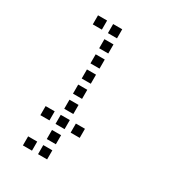

<svg xmlns="http://www.w3.org/2000/svg" viewBox="-202 -800 1004 1099"><g transform="rotate(30 300.0 -250.0)"><path d="M121 -680Q120 -680 120 -680Q120 -680 120 -679V-621Q120 -620 120 -620Q120 -620 121 -620H179Q180 -620 180 -620Q180 -620 180 -621V-679Q180 -680 180 -680Q180 -680 179 -680ZM221 -680Q220 -680 220 -680Q220 -680 220 -679V-621Q220 -620 220 -620Q220 -620 221 -620H279Q280 -620 280 -620Q280 -620 280 -621V-679Q280 -680 280 -680Q280 -680 279 -680ZM221 -580Q220 -580 220 -580Q220 -580 220 -579V-521Q220 -520 220 -520Q220 -520 221 -520H279Q280 -520 280 -520Q280 -520 280 -521V-579Q280 -580 280 -580Q280 -580 279 -580ZM221 -480Q220 -480 220 -480Q220 -480 220 -479V-421Q220 -420 220 -420Q220 -420 221 -420H279Q280 -420 280 -420Q280 -420 280 -421V-479Q280 -480 280 -480Q280 -480 279 -480ZM221 -380Q220 -380 220 -380Q220 -380 220 -379V-321Q220 -320 220 -320Q220 -320 221 -320H279Q280 -320 280 -320Q280 -320 280 -321V-379Q280 -380 280 -380Q280 -380 279 -380ZM221 -280Q220 -280 220 -280Q220 -280 220 -279V-221Q220 -220 220 -220Q220 -220 221 -220H279Q280 -220 280 -220Q280 -220 280 -221V-279Q280 -280 280 -280Q280 -280 279 -280ZM221 -180Q220 -180 220 -180Q220 -180 220 -179V-121Q220 -120 220 -120Q220 -120 221 -120H279Q280 -120 280 -120Q280 -120 280 -121V-179Q280 -180 280 -180Q280 -180 279 -180ZM121 -80Q120 -80 120 -80Q120 -80 120 -79V-21Q120 -20 120 -20Q120 -20 121 -20H179Q180 -20 180 -20Q180 -20 180 -21V-79Q180 -80 180 -80Q180 -80 179 -80ZM221 -80Q220 -80 220 -80Q220 -80 220 -79V-21Q220 -20 220 -20Q220 -20 221 -20H279Q280 -20 280 -20Q280 -20 280 -21V-79Q280 -80 280 -80Q280 -80 279 -80ZM321 -80Q320 -80 320 -80Q320 -80 320 -79V-21Q320 -20 320 -20Q320 -20 321 -20H379Q380 -20 380 -20Q380 -20 380 -21V-79Q380 -80 380 -80Q380 -80 379 -80ZM221 20Q220 20 220 20Q220 20 220 21V79Q220 80 220 80Q220 80 221 80H279Q280 80 280 80Q280 80 280 79V21Q280 20 280 20Q280 20 279 20ZM121 120Q120 120 120 120Q120 120 120 121V179Q120 180 120 180Q120 180 121 180H179Q180 180 180 180Q180 180 180 179V121Q180 120 180 120Q180 120 179 120ZM221 120Q220 120 220 120Q220 120 220 121V179Q220 180 220 180Q220 180 221 180H279Q280 180 280 180Q280 180 280 179V121Q280 120 280 120Q280 120 279 120Z"/></g></svg>

Font: Doto Medium
Style: Regular
Weight: 500
Monospace: yes
Version: Version 1.000